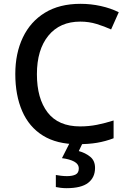

<svg xmlns="http://www.w3.org/2000/svg" viewBox="-20 -744 673 1004"><path d="M400 -631Q293 -631 233 -557.5Q173 -484 173 -356Q173 -229 229 -156Q285 -83 399 -83Q445 -83 487.5 -91.5Q530 -100 574 -114V-21Q532 -5 488 2.5Q444 10 386 10Q277 10 204.5 -35Q132 -80 96 -163Q60 -246 60 -357Q60 -465 99.5 -548Q139 -631 215 -677.5Q291 -724 401 -724Q455 -724 507 -712.5Q559 -701 601 -680L561 -590Q526 -606 485.5 -618.5Q445 -631 400 -631ZM477 134Q477 184 441 212Q405 240 328 240Q311 240 296 238Q281 236 272 234V171Q282 173 298.5 175Q315 177 330 177Q359 177 375.5 168.5Q392 160 392 137Q392 114 368 101Q344 88 304 83L346 0H414L392 46Q426 55 451.5 75.5Q477 96 477 134Z"/></svg>

Font: Noto Sans Tangsa Medium
Style: Regular
Weight: 500
Version: Version 1.504